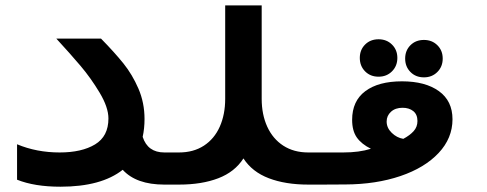

<svg xmlns="http://www.w3.org/2000/svg" viewBox="-20 -698 1840 726"><path d="M44.5 -18.5V-152.5Q118.5 -121.5 205.5 -121.5Q289 -121.5 339.5 -152Q390 -182.5 390 -250Q390 -292 356.8 -347.5Q323.5 -403 284.5 -449Q245.5 -495 193 -552H362Q413 -500 446.8 -458Q480.5 -416 503.5 -362.8Q526.5 -309.5 526.5 -248Q526.5 -212.5 519.5 -180.5Q538.5 -121.5 601.5 -121.5V0Q495 0 444 -56Q363 8 208.5 8Q110.5 8 44.5 -18.5Z M597.5 -121.5H657Q711.5 -121.5 751 -147.2Q790.5 -173 811 -219Q831.5 -265 831.5 -324.5V-677.5H969.5V-324.5Q969.5 -265 990.5 -219Q1011.5 -173 1051.2 -147.2Q1091 -121.5 1145.5 -121.5H1202V0H1145.5Q1059.5 0 996.5 -24Q933.5 -48 900.5 -99Q868 -48 805.5 -24Q743 0 657 0H597.5Z M1198.5 -121.5H1278Q1338.5 -121.5 1382.5 -135.5Q1347 -153 1329.2 -178.2Q1311.5 -203.5 1311.5 -245Q1311.5 -316 1361.2 -353.2Q1411 -390.5 1500 -390.5Q1588 -390.5 1639.5 -353.5Q1691 -316.5 1691 -247Q1691 -175.5 1638.5 -119.5Q1586 -63.5 1493.8 -32.2Q1401.5 -1 1286.5 -0.5L1198.5 0ZM1505 -173Q1529.5 -186 1544 -202Q1558.5 -218 1558.5 -240.5Q1558.5 -265 1542.8 -277.8Q1527 -290.5 1502 -290.5Q1475 -290.5 1458.5 -275.5Q1442 -260.5 1442 -238.5Q1442 -214.5 1461.2 -195.8Q1480.5 -177 1505 -173ZM1340.5 -479Q1340.5 -509.5 1360.5 -529.5Q1380.5 -549.5 1411.5 -549.5Q1442 -549.5 1462.2 -529.5Q1482.5 -509.5 1482.5 -479Q1482.5 -448.5 1462.2 -428.2Q1442 -408 1411.5 -408Q1380.5 -408 1360.5 -428.2Q1340.5 -448.5 1340.5 -479ZM1512 -476.5Q1512 -507 1532 -527Q1552 -547 1583 -547Q1613.5 -547 1633.8 -527Q1654 -507 1654 -476.5Q1654 -446 1633.8 -425.8Q1613.5 -405.5 1583 -405.5Q1552 -405.5 1532 -425.8Q1512 -446 1512 -476.5Z"/></svg>

Font: JuliaMono ExtraBold
Style: Italic
Weight: 800
Italic angle: -9°
Monospace: yes
Designer: cormullion
Foundry: corm
Version: Version 0.057; ttfautohint (v1.8.4)